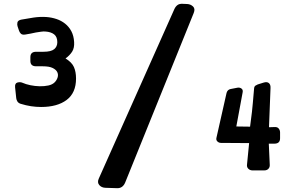

<svg xmlns="http://www.w3.org/2000/svg" viewBox="-20 -889 1544 1005"><path d="M1217 -227 1289 -226 1299 -305Q1301 -324 1303.5 -351Q1306 -378 1310 -426Q1311 -437 1317.5 -441Q1324 -445 1329 -447L1361 -457Q1378 -462 1387.5 -454Q1397 -446 1396 -428L1388 -223L1417 -224Q1432 -225 1439 -216Q1446 -207 1446 -196V-165Q1446 -137 1416 -137H1387L1392 -27Q1393 -14 1385 -5.5Q1377 3 1363 3H1302Q1289 3 1280 -5.5Q1271 -14 1273 -28L1284 -140L1137 -141Q1126 -141 1118 -148.5Q1110 -156 1113 -168L1166 -403Q1171 -420 1187 -423L1223 -430Q1235 -432 1244 -425.5Q1253 -419 1250 -405ZM635 67Q622 97 593 96L531 94Q511 93 499.5 79.5Q488 66 497 46L893 -842Q899 -855 909 -862.5Q919 -870 936 -869L960 -868Q978 -867 990.5 -855Q1003 -843 994 -821ZM323 -583Q356 -563 367 -538Q378 -513 378 -478Q378 -403 329 -366Q280 -329 195 -329Q169 -329 142.5 -333Q116 -337 87 -346Q76 -350 71 -358Q66 -366 65 -375L59 -432Q57 -453 71 -457Q85 -461 97 -456Q115 -448 139 -443Q163 -438 187.5 -437.5Q212 -437 233 -441.5Q254 -446 266 -458Q277 -469 281.5 -483.5Q286 -498 280 -511Q274 -524 256 -533Q238 -542 204 -542H169Q139 -542 139 -570V-590Q139 -618 169 -618H207Q247 -618 263.5 -631.5Q280 -645 280 -668Q280 -696 263.5 -709Q247 -722 218 -724Q207 -725 194.5 -723Q182 -721 168 -719Q154 -716 139.5 -713Q125 -710 111 -708Q96 -706 89 -713Q82 -720 79 -730L72 -751Q69 -759 71 -770.5Q73 -782 90 -786Q122 -792 155.5 -797Q189 -802 222 -800Q250 -798 275.5 -789.5Q301 -781 321 -765Q341 -749 353.5 -725.5Q366 -702 368 -669Q370 -638 357.5 -618.5Q345 -599 323 -583Z"/></svg>

Font: OpenDyslexic3
Style: Bold
Weight: 700
Designer: Abelardo Gonzalez
Version: Version 1.000;PS 001.001;hotconv 1.0.56